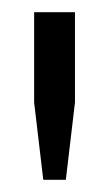

<svg xmlns="http://www.w3.org/2000/svg" viewBox="-20 -706 178 315"><path d="M51 -411 36 -538V-686H103V-538L88 -411Z"/></svg>

Font: Archivo Expanded ExtraLight
Style: Regular
Weight: 250
Width: 7
Designer: Hector Gatti
Foundry: Omnibus-Type
Version: Version 2.001